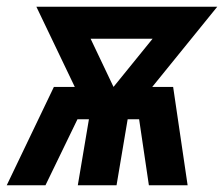

<svg xmlns="http://www.w3.org/2000/svg" viewBox="-45 -550 665 570"><path d="M-25 0 115 -292H177L63 -530H600L407 -292H469L512 0H397L368 -196H334L301 0H186L219 -196H185L90 0ZM292 -292 408 -435H224Z"/></svg>

Font: Iosevka Curly XBdEx
Style: Italic
Weight: 800
Width: 7
Italic angle: -9°
Monospace: yes
Designer: Belleve Invis
Foundry: Belleve Invis
Version: Version 11.1.0; ttfautohint (v1.8.3)